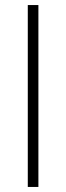

<svg xmlns="http://www.w3.org/2000/svg" viewBox="-20 -740 262 760"><path d="M132 0H90V-720H132Z"/></svg>

Font: Manrope Variable Light
Style: Regular
Weight: 200
Designer: Mikhail Sharanda
Foundry: Mikhail Sharanda
Version: Version 4.505